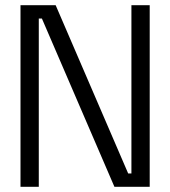

<svg xmlns="http://www.w3.org/2000/svg" viewBox="-20 -720 656 740"><path d="M59 0H129.5V-648.5H141.5L421 0H557V-700H486.5V-51.5H474L194.5 -700H59Z"/></svg>

Font: MCL Standard Light
Style: Regular
Weight: 300
Designer: Květoslav Bartoš
Foundry: Florian Karsten
Version: Version 1.001;Glyphs 3.2.3 (3260)